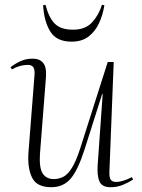

<svg xmlns="http://www.w3.org/2000/svg" viewBox="-20 -768 594 802"><path d="M24 -487Q41 -501 64.5 -512Q88 -523 116 -523Q146 -523 160.5 -505Q175 -487 172 -446L147 -126Q143 -68 158 -44Q173 -20 205 -20Q226 -20 244.5 -29.5Q263 -39 280.5 -67Q298 -95 316 -151L430 -509H455L437 -51Q436 -27 442.5 -17.5Q449 -8 465 -8Q477 -8 493 -12.5Q509 -17 531 -28L536 -18Q516 -5 492.5 4.5Q469 14 442 14Q405 14 395 -11Q385 -36 388 -79L409 -376H407L333 -143Q305 -56 274.5 -21Q244 14 194 14Q133 14 113.5 -27Q94 -68 99 -132L124 -453Q126 -476 119.5 -486.5Q113 -497 96 -497Q62 -497 30 -478ZM279 -594Q216 -594 190 -636.5Q164 -679 160 -746L170 -748Q184 -694 209 -669Q234 -644 285 -644Q337 -644 365 -675Q393 -706 406 -748L416 -746Q410 -707 394 -672Q378 -637 350 -615.5Q322 -594 279 -594Z"/></svg>

Font: Display Extralight
Style: Italic
Weight: 200
Italic angle: -2°
Designer: Latin by Veronika Burian and Jose Scaglione. Greek by Irene Vlachou. Cyrillic by Vera Evstafieva
Foundry: TypeTogether
Version: Version 3.002